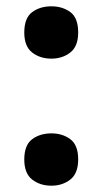

<svg xmlns="http://www.w3.org/2000/svg" viewBox="-20 -576 325 609"><path d="M57 -70Q57 -115.8 82 -134.4Q107 -153 143 -153Q178.1 -153 203 -134.5Q228 -116 228 -70.4Q228 -26 203 -6.5Q178.1 13 143 13Q107 13 82 -6.5Q57 -26.1 57 -70ZM57 -472.8Q57 -519 82 -537.5Q107 -556 143 -556Q178.1 -556 203 -537.7Q228 -519.4 228 -473Q228 -429 203 -409.5Q178.1 -390 143 -390Q107 -390 82 -409.5Q57 -428.9 57 -472.8Z"/></svg>

Font: Noto Sans Sundanese
Style: Regular
Weight: 400
Designer: Monotype Design Team (Regular), Sérgio L. Martins (other weights)
Foundry: Monotype Imaging Inc.
Version: Version 2.003